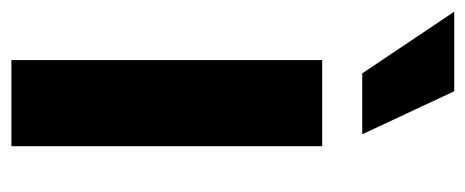

<svg xmlns="http://www.w3.org/2000/svg" viewBox="-285 -557 817 337"><g transform="rotate(90 123.5 -388.5)"><path d="M83.8 -615.8H190.7L115.1 -777.3H-24.5ZM60.4 0H211.6V-545.5H60.4Z"/></g></svg>

Font: TID UI
Style: Bold
Weight: 700
Designer: The TID Project Authors
Foundry: Bakken & Bæck
Version: Version 1.001;hotconv 1.0.109;makeotfexe 2.5.65596